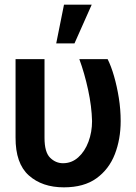

<svg xmlns="http://www.w3.org/2000/svg" viewBox="-20 -802 590 832"><path d="M47.4 -545.9H172.9V-204.6Q172.9 -142.6 197 -118.7Q221.2 -94.7 252.9 -94.7Q291 -94.7 319.3 -120.4Q347.7 -146 363.3 -187.7Q378.9 -229.5 378.9 -277.3Q377.4 -340.8 361.8 -412.8Q346.2 -484.9 323.7 -545.9H446.3Q461.4 -516.1 474.1 -472.2Q486.8 -428.2 494.9 -377.9Q502.9 -327.6 502.9 -277.3Q502.9 -198.7 477.5 -133.5Q452.1 -68.4 397.9 -29.3Q343.8 9.8 256.8 9.8Q162.6 9.8 104.7 -42Q46.9 -93.8 47.4 -206.1ZM223.6 -613.8 257.3 -781.7H377.4L302.7 -613.8Z"/></svg>

Font: Inter Tight SemiBold
Style: Regular
Weight: 600
Designer: Rasmus Andersson
Foundry: rsms
Version: Version 3.004; ttfautohint (v1.8.4.7-5d5b)